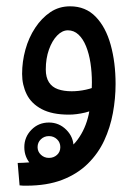

<svg xmlns="http://www.w3.org/2000/svg" viewBox="-20 -357 427 608"><path d="M63 231Q58 231 54 231Q50 231 42 230L36 159Q108 158 154 139Q200 120 225.5 85.5Q251 51 261 5Q271 -41 271 -96Q271 -128 266.5 -157.5Q262 -187 252.5 -210.5Q243 -234 228.5 -247.5Q214 -261 195 -261Q177 -261 161 -244.5Q145 -228 135 -200Q125 -172 125 -137Q125 -112 135 -96.5Q145 -81 163.5 -74.5Q182 -68 207 -68Q229 -68 252 -73Q275 -78 291 -87L295 -22Q277 -7 249.5 -0.5Q222 6 198 6Q145 6 112 -11.5Q79 -29 64.5 -58.5Q50 -88 50 -123Q50 -162 60.5 -200Q71 -238 91.5 -269Q112 -300 139.5 -318.5Q167 -337 202 -337Q251 -337 283 -304Q315 -271 330.5 -215Q346 -159 346 -91Q346 -45 337.5 1Q329 47 310 88Q291 129 258 161.5Q225 194 177 212.5Q129 231 63 231ZM135 188Q102 188 79.5 165Q57 142 57 109Q57 77 79.5 54Q102 31 135 31Q167 31 190 54Q213 77 213 109Q213 142 190 165Q167 188 135 188ZM135 143Q150 143 160.5 133.5Q171 124 171 109Q171 94 160.5 84Q150 74 135 74Q120 74 109.5 84Q99 94 99 109Q99 123 109.5 133Q120 143 135 143Z"/></svg>

Font: Noto Sans Arabic Condensed
Style: Regular
Weight: 400
Width: 3
Designer: Monotype Design Team, Nadine Chahine, Nizar Qandah and Khaled Hosny
Foundry: Monotype Imaging Inc.
Version: Version 2.012